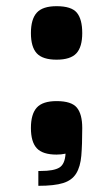

<svg xmlns="http://www.w3.org/2000/svg" viewBox="-20 -476 326 621"><path d="M80 -369Q80 -414 99 -435Q118 -456 163 -456Q211 -456 228.5 -435Q246 -414 246 -369Q246 -324 227 -303.5Q208 -283 163 -283Q118 -283 99 -303.5Q80 -324 80 -369ZM80 -62Q80 -107 99 -128Q118 -149 163 -149Q211 -149 228.5 -128Q246 -107 246 -62Q246 -8 243 27.5Q240 63 226.5 85Q213 107 184.5 116Q156 125 104 125V77H112Q154 77 172 66Q190 55 192 21Q178 24 163 24Q118 24 99 3.5Q80 -17 80 -62Z"/></svg>

Font: Bigshot One
Style: Regular
Weight: 400
Designer: Gesine Todt
Foundry: Gesine Todt
Version: Version 1.000